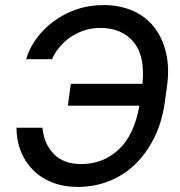

<svg xmlns="http://www.w3.org/2000/svg" viewBox="-20 -728 710 756"><path d="M259 -398H541Q552 -507 506 -562.5Q460 -618 375 -618Q340 -618 309.5 -607.5Q279 -597 255 -580Q231 -563 213 -541Q195 -519 185 -495H83Q95 -537 123 -575.5Q151 -614 190.5 -643.5Q230 -673 280 -690.5Q330 -708 388 -708Q452 -708 503 -685.5Q554 -663 587 -621Q620 -579 634 -519Q648 -459 637 -384L629 -326Q618 -247 587 -185Q556 -123 511 -80Q466 -37 408.5 -14.5Q351 8 287 8Q230 8 185 -10Q140 -28 109 -59.5Q78 -91 61.5 -133.5Q45 -176 45 -225H147Q153 -162 191.5 -122Q230 -82 300 -82Q385 -82 446.5 -138.5Q508 -195 529 -312H247Z"/></svg>

Font: Retni Sans Medium
Style: Italic
Weight: 500
Italic angle: -8°
Designer: Vitaly Kuzmin
Foundry: ParaType Ltd.
Version: Version 1.00;June 10, 2019;FontCreator 11.5.0.2425 64-bit; t